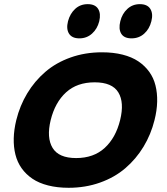

<svg xmlns="http://www.w3.org/2000/svg" viewBox="-20 -891 802 921"><path d="M556.2 -314.9Q577.1 -399.4 547.6 -447.8Q518.1 -496.1 434.1 -496.1Q349.6 -496.1 296.9 -448Q244.1 -399.9 223.1 -314.9Q202.6 -230.5 232.2 -181.6Q261.7 -132.8 345.2 -132.8Q429.2 -132.8 482.2 -181.4Q535.2 -230 556.2 -314.9ZM721.2 -314.9Q704.1 -246.1 668.5 -187.3Q632.8 -128.4 581.3 -84.2Q529.8 -40 459.7 -15.1Q389.6 9.8 309.1 9.8Q254.9 9.8 210.7 -1.5Q166.5 -12.7 135.5 -33.7Q104.5 -54.7 83.7 -84Q63 -113.3 54 -149.4Q44.9 -185.5 45.9 -227.3Q46.9 -269 58.1 -314.9Q75.2 -384.3 110.6 -443.1Q146 -502 197.3 -546.1Q248.5 -590.3 318.4 -615.2Q388.2 -640.1 469.2 -640.1Q523.9 -640.1 568.1 -628.9Q612.3 -617.7 643.6 -596.7Q674.8 -575.7 695.8 -546.6Q716.8 -517.6 725.8 -481.2Q734.9 -444.8 733.9 -403.1Q732.9 -361.3 721.2 -314.9ZM456.1 -789.1Q446.8 -752.4 421.4 -729.7Q396 -707 360.8 -707Q325.2 -707 311 -729.7Q296.9 -752.4 306.2 -789.1Q315.9 -825.7 340.6 -848.4Q365.2 -871.1 400.9 -871.1Q436.5 -871.1 450.7 -848.4Q464.8 -825.7 456.1 -789.1ZM706.1 -789.1Q696.8 -752 671.6 -729.5Q646.5 -707 610.8 -707Q575.2 -707 561.5 -729.5Q547.9 -752 557.1 -789.1Q565.9 -825.2 590.8 -848.1Q615.7 -871.1 650.9 -871.1Q687 -871.1 701.2 -848.1Q715.3 -825.2 706.1 -789.1Z"/></svg>

Font: Sinkin Sans 700 Bold Italic
Style: Bold Italic
Weight: 700
Italic angle: -112°
Designer: Keith Bates
Foundry: K-Type
Version: Sinkin Sans (version 1.0)  by Keith Bates   •   © 2014   www